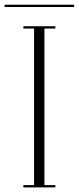

<svg xmlns="http://www.w3.org/2000/svg" viewBox="-69 -814 342 834"><path d="M32.5 0V-10H79V-690H32.5V-700H171.5V-690H124V-10H171.5V0ZM-49 -783.5V-793.5H253V-783.5Z"/></svg>

Font: Imbue 100pt ExtraLight
Style: Regular
Weight: 200
Designer: Tyler Finck
Foundry: Etcetera Type Company
Version: Version 1.102; ttfautohint (v1.8.3)